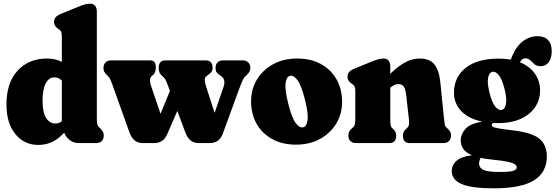

<svg xmlns="http://www.w3.org/2000/svg" viewBox="-20 -775 3008 1040"><path d="M15 -208.5Q15 -327.5 75.8 -392.8Q136.5 -458 234.5 -458Q280 -458 315 -439.5V-575.5Q315 -595 311.2 -603Q307.5 -611 299 -616.5L294.5 -619.5Q272.5 -634 272.5 -656Q272.5 -670.5 281 -681Q289.5 -691.5 311 -700.5L400.5 -737Q426 -747.5 440.5 -751.2Q455 -755 467.5 -755Q486 -755 495.2 -743.5Q504.5 -732 504.5 -713.5V-133Q504.5 -108.5 507.5 -100Q510.5 -91.5 515.5 -86.5L520.5 -82Q530.5 -73 536.2 -64Q542 -55 542 -40.5Q542 -21.5 530.8 -10.8Q519.5 0 500.5 0H405Q379 0 357.5 -16.5Q336 -33 328 -56.5Q299 -24.5 264.5 -7.2Q230 10 187.5 10Q110.5 10 62.8 -49.2Q15 -108.5 15 -208.5ZM210.5 -231Q210.5 -165.5 230 -135.8Q249.5 -106 280 -106Q299.5 -106 315 -118.5V-338.5Q298 -356 274 -356Q245.5 -356 228 -324Q210.5 -292 210.5 -231Z M817 0H751.5Q727.5 0 710 -13.8Q692.5 -27.5 681 -58.5L586 -324Q579.5 -341.5 575.2 -349Q571 -356.5 567 -360.5L562 -365.5Q548.5 -379 544.5 -387Q540.5 -395 540.5 -407.5Q540.5 -426.5 551.8 -437.2Q563 -448 582 -448H792.5Q810 -448 817 -438.2Q824 -428.5 824 -411.5Q824 -397.5 820.8 -386.8Q817.5 -376 808 -368L801.5 -362.5Q794.5 -356.5 792.8 -343.8Q791 -331 800 -304.5L849.5 -158.5L900.5 -282.5L885 -324Q876 -348.5 866 -357L855.5 -366.5Q846 -375 842.8 -385Q839.5 -395 839.5 -407.5Q839.5 -448 876 -448H1093.5Q1131.5 -448 1131.5 -407.5Q1131.5 -392.5 1124.5 -384.5Q1117.5 -376.5 1105.5 -368L1098 -362.5Q1088.5 -355.5 1089.2 -341Q1090 -326.5 1097 -304.5L1142.5 -163.5L1191 -304.5Q1204.5 -344.5 1177.5 -363L1170 -368Q1157.5 -376.5 1152.5 -384.5Q1147.5 -392.5 1147.5 -407.5Q1147.5 -426.5 1158.5 -437.2Q1169.5 -448 1188.5 -448H1294Q1313 -448 1324.5 -437.2Q1336 -426.5 1336 -407.5Q1336 -386 1315.5 -367.5L1310 -362.5Q1304 -357.5 1297.8 -346.8Q1291.5 -336 1277 -297.5L1187.5 -53Q1177 -24 1159.2 -12Q1141.5 0 1116.5 0H1054Q1031 0 1013 -13.8Q995 -27.5 983.5 -58.5L940.5 -174.5L888 -53Q875 -22.5 856.8 -11.2Q838.5 0 817 0Z M1590 -458Q1664 -458 1718.5 -428Q1773 -398 1803 -345Q1833 -292 1833 -222.5Q1833 -159 1801.8 -106.5Q1770.5 -54 1714.2 -22.8Q1658 8.5 1583 8.5Q1509.5 8.5 1454.8 -21.5Q1400 -51.5 1370 -104.5Q1340 -157.5 1340 -227Q1340 -291 1371.2 -343.2Q1402.5 -395.5 1458.8 -426.8Q1515 -458 1590 -458ZM1622.5 -85.5Q1642 -91 1646.2 -126Q1650.5 -161 1631.5 -236.5Q1612.5 -312.5 1591.5 -340.8Q1570.5 -369 1550.5 -364Q1531 -359 1526.8 -324Q1522.5 -289 1541.5 -213Q1560.5 -137 1581.5 -108.8Q1602.5 -80.5 1622.5 -85.5Z M2094 -416.5V-375.5Q2141.5 -421 2179 -439.5Q2216.5 -458 2253 -458Q2308 -458 2333.2 -425.8Q2358.5 -393.5 2364.5 -335L2385 -133Q2387.5 -109 2389.2 -100.2Q2391 -91.5 2396 -86.5L2401 -82Q2411 -73 2417 -64Q2423 -55 2423 -40.5Q2423 -21.5 2411.8 -10.8Q2400.5 0 2381.5 0H2199.5Q2162.5 0 2162.5 -40.5Q2162.5 -62.5 2179 -76L2185 -81.5Q2191 -87 2194.2 -96Q2197.5 -105 2195 -128L2180 -261.5Q2176.5 -291 2167.5 -305.2Q2158.5 -319.5 2138 -319.5Q2116 -319.5 2094 -299.5V-133Q2094 -107 2096 -97Q2098 -87 2104 -81.5L2110 -76Q2126 -61.5 2126 -40.5Q2126 0 2089 0H1908.5Q1889.5 0 1878.2 -10.8Q1867 -21.5 1867 -40.5Q1867 -55 1872.5 -64.2Q1878 -73.5 1888.5 -82L1893.5 -86.5Q1899 -91 1901.8 -99.8Q1904.5 -108.5 1904.5 -133V-278.5Q1904.5 -298 1900.8 -306Q1897 -314 1888.5 -319.5L1884 -322.5Q1862 -337 1862 -359Q1862 -373.5 1870.5 -384Q1879 -394.5 1900.5 -403.5L1990 -440Q2015.5 -450.5 2030 -454.2Q2044.5 -458 2057 -458Q2075.5 -458 2084.8 -446.5Q2094 -435 2094 -416.5Z M2753 -69.5Q2860 -57.5 2901 -24.2Q2942 9 2942 73.5Q2942 157.5 2873.2 201.2Q2804.5 245 2655 245Q2533.5 245 2480.2 221.8Q2427 198.5 2427 152Q2427 118.5 2453 95.8Q2479 73 2536.5 66Q2502 51 2488.8 30.5Q2475.5 10 2475.5 -14Q2475.5 -48.5 2501.8 -77.5Q2528 -106.5 2593 -116Q2517 -132 2478 -173.8Q2439 -215.5 2439 -272.5Q2439 -357.5 2502.5 -407.5Q2566 -457.5 2682 -457.5Q2716.5 -457.5 2746.5 -452L2747 -452.5Q2771 -518.5 2808.8 -548.8Q2846.5 -579 2892 -579Q2928.5 -579 2948.5 -558.2Q2968.5 -537.5 2968.5 -497.5Q2968.5 -460 2952.2 -438.2Q2936 -416.5 2909 -416.5Q2887.5 -416.5 2875 -427.2Q2862.5 -438 2852 -448.5Q2841.5 -459 2825.5 -459Q2817 -459 2810 -454.5Q2803 -450 2796.5 -437.5Q2850.5 -415.5 2878 -375Q2905.5 -334.5 2905.5 -287Q2905.5 -233 2877.2 -192.8Q2849 -152.5 2798.2 -130.2Q2747.5 -108 2679 -108Q2664.5 -108 2650.5 -109Q2643.5 -103 2643.5 -97Q2643.5 -92.5 2649.8 -88.2Q2656 -84 2679.2 -79.8Q2702.5 -75.5 2753 -69.5ZM2646.5 -386Q2630 -382 2624 -354.5Q2618 -327 2631.5 -272.5Q2645 -218.5 2663.2 -197Q2681.5 -175.5 2698 -179.5Q2714.5 -183.5 2720.5 -211Q2726.5 -238.5 2713 -293Q2699.5 -347.5 2681.2 -368.8Q2663 -390 2646.5 -386ZM2575 112.5Q2575 132.5 2597 144.5Q2619 156.5 2686.5 156.5Q2744.5 156.5 2761.8 149.8Q2779 143 2779 132Q2779 123 2769.8 115.5Q2760.5 108 2732 101.5Q2703.5 95 2645.5 89.5Q2610.5 86 2583.5 80Q2575 95 2575 112.5Z"/></svg>

Font: Fraunces 144pt SuperSoft Black
Style: Regular
Weight: 900
Version: Version 1.000;[b76b70a41]